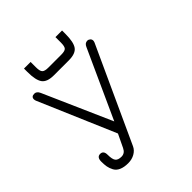

<svg xmlns="http://www.w3.org/2000/svg" viewBox="-206 -896 1041 1041"><g transform="rotate(-45 314.5 -375.5)"><path d="M287.1 -208 465.8 -600.6Q474.6 -621.1 493.2 -621.1Q502 -621.1 509.3 -614.7Q516.6 -608.4 516.6 -598.6Q516.6 -593.8 513.7 -585.9L263.7 -41Q253.9 -19.5 231.4 -6.8Q209 5.9 180.7 5.9Q149.4 5.9 128.4 -3.4Q107.4 -12.7 98.1 -30.3Q88.9 -47.9 85.9 -64.5Q83 -81.1 83 -103.5Q83 -137.7 108.4 -137.7Q133.8 -137.7 133.8 -105.5Q133.8 -70.3 144 -57.6Q154.3 -44.9 179.7 -44.9Q206.1 -44.9 218.8 -72.3L254.9 -147.5L67.4 -585Q63.5 -593.8 63.5 -600.6Q63.5 -621.1 86.9 -621.1Q104.5 -621.1 114.3 -599.6ZM435.5 -730.5Q435.5 -667 417 -641.6Q398.4 -616.2 346.7 -616.2H232.4Q180.7 -616.2 162.1 -642.1Q143.6 -668 143.6 -730.5V-756.8H194.3V-714.8Q194.3 -686.5 203.6 -676.8Q212.9 -667 240.2 -667H339.8Q367.2 -667 376 -676.3Q384.8 -685.5 384.8 -714.8V-756.8H435.5Z"/></g></svg>

Font: Jura
Style: Book
Weight: 400
Version: Version 2.3